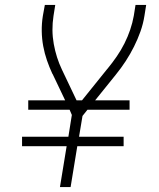

<svg xmlns="http://www.w3.org/2000/svg" viewBox="-20 -755 640 775"><path d="M222 0 249 -165H69V-203H256L270 -291L261 -312H94V-350H243L192 -457Q192 -457 191.5 -457Q191 -457 191 -457V-458Q179 -484 169.5 -511.5Q160 -539 154.5 -568.5Q149 -598 148.5 -629Q148 -660 153 -691L161 -735H203L196 -691Q187 -633 197 -577.5Q207 -522 230 -474L289 -350H311L414 -478Q414 -478 414.5 -478Q415 -478 415 -478V-479Q434 -502 451.5 -527.5Q469 -553 482.5 -580Q496 -607 505.5 -635Q515 -663 520 -691L527 -735H570L563 -691Q558 -659 547 -628Q536 -597 521 -567Q506 -537 487.5 -508.5Q469 -480 447 -453L364 -350H503V-312H333L313 -287L299 -203H479V-165H292L265 0Z"/></svg>

Font: Iosevka Curly XLtEx
Style: Italic
Weight: 200
Width: 7
Italic angle: -9°
Monospace: yes
Designer: Belleve Invis
Foundry: Belleve Invis
Version: Version 11.1.0; ttfautohint (v1.8.3)